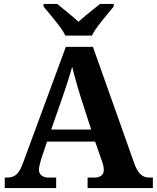

<svg xmlns="http://www.w3.org/2000/svg" viewBox="-20 -951 793 971"><path d="M4 0V-53H16Q34 -53 48 -59Q62 -65 73.5 -80.5Q85 -96 96 -126L313 -714H450L659 -125Q669 -97 680.5 -81.5Q692 -66 705.5 -59.5Q719 -53 735 -53H753V0H423V-53H462Q477 -53 491 -62Q505 -71 505 -92Q505 -100 503.5 -108Q502 -116 500 -123Q498 -130 496 -135L461 -235H218L189 -149Q187 -141 184 -131Q181 -121 179 -110.5Q177 -100 177 -92Q177 -73 191 -63Q205 -53 222 -53H264V0ZM239 -296H441L388 -460Q381 -483 373 -509.5Q365 -536 358 -563Q351 -590 345 -613Q339 -592 331 -566Q323 -540 314.5 -514Q306 -488 298 -465ZM310 -771Q300 -794 279.5 -820.5Q259 -847 237.5 -873Q216 -899 200 -918V-931H269Q283 -920 302.5 -904Q322 -888 342 -871.5Q362 -855 377 -841Q392 -855 412 -871.5Q432 -888 452 -904Q472 -920 486 -931H555V-918Q540 -899 518 -873Q496 -847 476 -820.5Q456 -794 445 -771Z"/></svg>

Font: Noto Serif Kannada
Style: Bold
Weight: 700
Version: Version 2.003